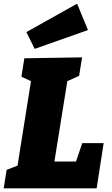

<svg xmlns="http://www.w3.org/2000/svg" viewBox="-32 -1021 607 1041"><path d="M380 -145 414 -245H530L492 0H-12L4 -100L63 -123L136 -581L84 -605L100 -705L413 -710L397 -610L333 -581L263 -145ZM445 -858 156 -756 111 -847 386 -1001Z"/></svg>

Font: Bitter Pro Black
Style: Italic
Weight: 900
Italic angle: -9°
Designer: Sol Matas, and Bitter project Authors
Foundry: Sol Matas
Version: Version 1.010